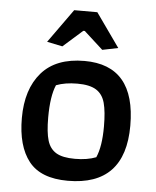

<svg xmlns="http://www.w3.org/2000/svg" viewBox="-51 -726 633 777"><g transform="rotate(5 266.0 -337.0)"><path d="M121 -545 219 -682H313L410 -545L346 -532L269 -602H263L184 -532ZM46 -229Q46 -346 104.5 -413.5Q163 -481 279 -481Q486 -481 486 -236Q486 8 253 8Q143 8 94.5 -53.5Q46 -115 46 -229ZM360 -97Q380 -142 380 -223Q380 -284 370.5 -319Q361 -354 334.5 -370.5Q308 -387 258 -387Q208 -387 172 -373Q152 -327 152 -240Q152 -180 162 -147Q172 -114 198 -98.5Q224 -83 274 -83Q324 -83 360 -97Z"/></g></svg>

Font: Athiti SemiBold
Style: Regular
Weight: 600
Designer: CadsonDemak Team
Foundry: CadsonDemak
Version: Version 1.033